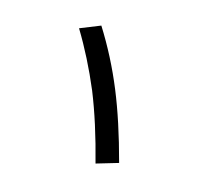

<svg xmlns="http://www.w3.org/2000/svg" viewBox="-130 -852 1010 959"><g transform="rotate(30 375.0 -372.5)"><path d="M110.4 -610.4 200.2 -677.7Q319.3 -567.4 418.9 -436.5Q515.6 -309.6 620.1 -127.9L519.5 -66.4Q419.9 -244.1 322.3 -374Q220.7 -504.9 110.4 -610.4Z"/></g></svg>

Font: RobotoJAA
Style: Medium
Weight: 500
Version: Version 2.05; 2016-11-05